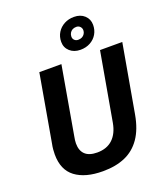

<svg xmlns="http://www.w3.org/2000/svg" viewBox="-167 -1044 1008 1168"><g transform="rotate(-20 337.5 -459.5)"><path d="M297 12Q183 12 119 -36Q55 -84 55 -184Q55 -200 56.5 -217Q58 -234 62 -253L138 -687H281L204 -246Q202 -236 200.5 -224.5Q199 -213 199 -203Q199 -156 225 -131.5Q251 -107 303 -107Q365 -107 403 -142.5Q441 -178 453 -245L531 -687H675L597 -245Q581 -155 541.5 -98Q502 -41 441 -14.5Q380 12 297 12ZM421 -729Q379 -729 352.5 -753Q326 -777 326 -814Q326 -848 342.5 -874.5Q359 -901 387 -916Q415 -931 450 -931Q492 -931 518 -907Q544 -883 544 -846Q544 -813 528.5 -786.5Q513 -760 485 -744.5Q457 -729 421 -729ZM428 -791Q443 -791 453.5 -796.5Q464 -802 470.5 -812.5Q477 -823 477 -835Q477 -849 467.5 -859Q458 -869 443 -869Q428 -869 417.5 -863Q407 -857 401 -846.5Q395 -836 395 -823Q395 -809 404.5 -800Q414 -791 428 -791Z"/></g></svg>

Font: Archivo SemiCondensed
Style: Bold Italic
Weight: 700
Width: 4
Italic angle: -10°
Designer: Hector Gatti
Foundry: Omnibus-Type
Version: Version 2.001